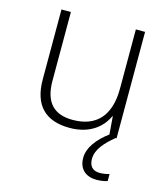

<svg xmlns="http://www.w3.org/2000/svg" viewBox="-111 -619 811 925"><g transform="rotate(15 294.0 -156.5)"><path d="M409 126C409 78 447 38 493 0H498V-531H452V-236C452 -99 387 -31 270 -31C177 -31 128 -80 128 -188V-531H81V-183C81 -54 144 10 266 10C364 10 424 -38 451 -98H453L460 -9C405 32 367 81 367 132C367 188 402 218 456 218C479 218 497 214 510 210V175C499 178 482 182 462 182C427 182 409 162 409 126Z"/></g></svg>

Font: Noto Sans Syriac Extralight
Style: Regular
Weight: 200
Designer: Patrick Giasson and the Monotype Design Team
Foundry: Monotype Imaging Inc.
Version: Version 3.000